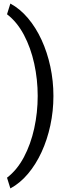

<svg xmlns="http://www.w3.org/2000/svg" viewBox="-20 -822 382 1067"><path d="M189.5 -288.6Q189.5 -380.4 170.2 -468.5Q150.9 -556.6 112.8 -628.4Q74.7 -700.2 19 -742.7L37.6 -802.2Q91.8 -772.9 135.7 -720.7Q179.7 -668.5 211.2 -599.9Q242.7 -531.2 259.8 -451.7Q276.9 -372.1 276.9 -288.6Q276.9 -205.1 259.8 -125.5Q242.7 -45.9 211.2 22.7Q179.7 91.3 135.7 143.6Q91.8 195.8 37.6 225.1L19 165.5Q74.7 123 112.8 51.3Q150.9 -20.5 170.2 -108.6Q189.5 -196.8 189.5 -288.6Z"/></svg>

Font: Vazirmatn UI FD
Style: Regular
Weight: 400
Designer: Saber Rastikerdar
Foundry: Saber Rastikerdar
Version: Version 33.003